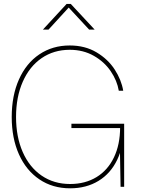

<svg xmlns="http://www.w3.org/2000/svg" viewBox="-20 -972 734 999"><path d="M41 -363.3Q41 -474.1 78.6 -558.6Q116.2 -643.1 184.8 -689.2Q253.4 -735.4 342.8 -735.4Q422.4 -735.4 482.2 -699.7Q542 -664.1 576.9 -610.1Q611.8 -556.2 621.1 -500H598.1Q589.4 -552.2 556.2 -601.3Q522.9 -650.4 468 -681.6Q413.1 -712.9 342.8 -712.9Q259.8 -712.9 196.5 -669.4Q133.3 -626 98.4 -546.6Q63.5 -467.3 63.5 -363.3Q63.5 -260.3 98.1 -181.2Q132.8 -102.1 196.5 -58.3Q260.3 -14.6 344.7 -14.6Q423.3 -14.6 482.2 -50.5Q541 -86.4 573 -153.3Q605 -220.2 605 -310.5H624V-306.6Q624 -211.9 589.8 -140.6Q555.7 -69.3 492.4 -30.8Q429.2 7.8 344.7 7.8Q253.9 7.8 185.1 -38.6Q116.2 -85 78.6 -168.9Q41 -252.9 41 -363.3ZM603.5 -218.8 609.4 -305.7H351.6V-328.1H626V0H607.4ZM203.6 -817.9V-818.4L326.7 -951.7H348.1L472.2 -818.4V-817.9H443.8L337.4 -932.6L232.4 -817.9Z"/></svg>

Font: Intratopia Thin
Style: Regular
Weight: 100
Designer: Rasmus Andersson
Foundry: rsms
Version: Version 3.000;Glyphs 3.2.3 (3260)